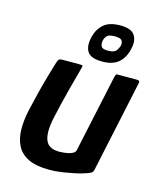

<svg xmlns="http://www.w3.org/2000/svg" viewBox="-105 -755 684 833"><g transform="rotate(15 237.0 -338.5)"><path d="M197 4Q136 4 100.5 -13.5Q65 -31 49.5 -62.5Q34 -94 33.5 -134.5Q33 -175 43 -221Q52 -261 62.5 -303Q73 -345 84 -383.5Q95 -422 104 -451Q109 -467 113.5 -469.5Q118 -472 130 -472H199Q211 -472 216 -471.5Q221 -471 216 -455Q215 -450 208 -425Q201 -400 191.5 -364Q182 -328 172.5 -289Q163 -250 156 -217Q142 -150 155.5 -116.5Q169 -83 217 -83Q223 -83 234.5 -84Q246 -85 257.5 -87.5Q269 -90 278 -95Q287 -100 289 -108L364 -457Q365 -462 367 -467Q369 -472 374 -472H464Q467 -472 471 -470.5Q475 -469 474 -461L386 -49Q384 -37 376 -32Q368 -27 345 -20Q334 -16 308 -10.5Q282 -5 252 -0.5Q222 4 197 4ZM404 -596Q396 -556 370 -532.5Q344 -509 296 -509Q245 -509 229.5 -532.5Q214 -556 223 -596Q231 -634 256.5 -657.5Q282 -681 333 -681Q381 -681 397 -657.5Q413 -634 404 -596ZM357 -598Q359 -611 353 -620Q347 -629 322 -629Q295 -629 286.5 -620Q278 -611 275 -598Q272 -586 276.5 -573.5Q281 -561 308 -561Q336 -561 345 -573.5Q354 -586 357 -598Z"/></g></svg>

Font: Glory Thin SemiBold
Style: Italic
Weight: 600
Italic angle: -12°
Version: Version 1.011